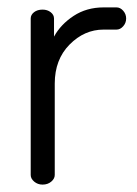

<svg xmlns="http://www.w3.org/2000/svg" viewBox="-20 -499 371 519"><path d="M63 -26C63 -19.3 66.2 -13.3 72.5 -8C78.8 -2.7 86.3 0 95 0C104.3 0 112.2 -2.7 118.5 -8C124.8 -13.3 128 -19.3 128 -26V-273C128 -316.3 141.3 -351.5 168 -378.5C194.7 -405.5 225.3 -419 260 -419H295C301.7 -419 307.7 -422 313 -428C318.3 -434 321 -441 321 -449C321 -457 318.3 -464 313 -470C307.7 -476 301.7 -479 295 -479H260C229.3 -479 202.3 -471.3 179 -456C155.7 -440.7 138 -422 126 -400V-449C126 -455.7 123 -461.3 117 -466C111 -470.7 103.7 -473 95 -473C85.7 -473 78 -470.7 72 -466C66 -461.3 63 -455.7 63 -449Z"/></svg>

Font: Terminal Dosis
Style: Book
Weight: 400
Designer: EdgarTolentino, PabloImpallari, IginoMarini
Foundry: EdgarTolentino, PabloImpallari, IginoMarini
Version: Version 1.006